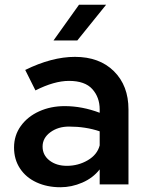

<svg xmlns="http://www.w3.org/2000/svg" viewBox="-20 -775 625 807"><path d="M520 -315V0H399V-63Q371 -27 326 -7.5Q281 12 234 12Q178 12 133.5 -8.5Q89 -29 64 -67Q39 -105 39 -155Q39 -206 67.5 -245.5Q96 -285 144.5 -307Q193 -329 252 -329Q325 -329 399 -301V-315Q399 -366 368 -400.5Q337 -435 270 -435Q208 -435 129 -395L86 -481Q198 -536 295 -536Q398 -536 459 -475.5Q520 -415 520 -315ZM399 -164V-223Q340 -243 270 -243Q224 -243 191.5 -219Q159 -195 159 -159Q159 -123 188 -100.5Q217 -78 261 -78Q309 -78 349 -101.5Q389 -125 399 -164ZM426 -755 305 -605H205L312 -755Z"/></svg>

Font: Metropolitano Medium
Style: Regular
Weight: 500
Designer: Fonts by Alex Slobzheninov & Chris M. Simpson / Changes by Cristiano Sobral
Foundry: Fonts by Alex Slobzheninov & Chris M. Simpson / Changes by Cristiano Sobral
Version: Version 1.00;August 30, 2020;FontCreator 13.0.0.2681 64-bit